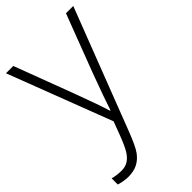

<svg xmlns="http://www.w3.org/2000/svg" viewBox="-234 -609 926 926"><g transform="rotate(-45 229.5 -145.5)"><path d="M0 -530.8H49.8L162.1 -232.9Q213.4 -95.7 227.1 -47.9H230Q250.5 -110.8 296.9 -235.8L409.2 -530.8H459L221.2 85.9Q192.4 161.1 172.9 187.5Q153.3 213.9 127.2 227.1Q101.1 240.2 64 240.2Q36.1 240.2 2 230V188Q30.3 195.8 63 195.8Q87.9 195.8 106.9 184.1Q126 172.4 141.4 147.7Q156.7 123 177 69.6Q197.3 16.1 203.1 0Z"/></g></svg>

Font: Open Sans Light
Style: Regular
Weight: 300
Foundry: Ascender Corporation
Version: Version 1.10